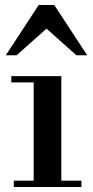

<svg xmlns="http://www.w3.org/2000/svg" viewBox="-20 -744 370 764"><path d="M114 -15V-425H224V-15ZM35 0V-25H304V0ZM25 -416V-441H224V-416ZM3 -524 134 -724H196L327 -524H284L165 -630L46 -524Z"/></svg>

Font: Libre Bodoni
Style: Regular
Weight: 400
Designer: Pablo Impallari, Rodrigo Fuenzalida
Foundry: Impallari Type
Version: Version 2.005;gftools[0.9.23]